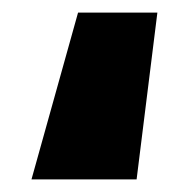

<svg xmlns="http://www.w3.org/2000/svg" viewBox="-20 -285 297 305"><path d="M230 -265 197 0H30L104 -265Z"/></svg>

Font: Cairo ExtraBold
Style: Regular
Weight: 800
Designer: Mohamed Gaber, Accademia di Belle Arti di Urbino
Foundry: Kief Type Foundry, Accademia di Belle Arti di Urbino
Version: Version 3.117